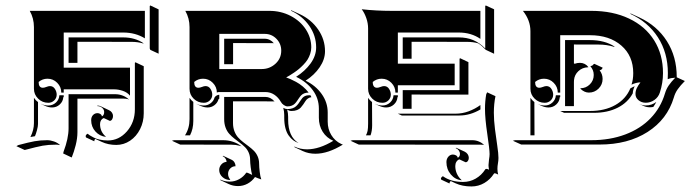

<svg xmlns="http://www.w3.org/2000/svg" viewBox="-20 -508 2492 693"><path d="M39.1 19.5 46.4 15.6Q83.7 5.6 104.7 1.8Q125.7 -2 150.1 -2Q162.1 -2 175 2.6Q188 7.1 197 15.9L193.1 15.1Q186.8 13.9 180.2 14.2Q154.5 14.2 133.8 17.9Q113 21.7 69.1 33.4ZM87.4 -468.8H502.9V-369.6Q468.8 -390.6 424.8 -390.6H210V-263.7H449.2V-162.6Q439.5 -174.6 423.3 -180.1Q407.2 -185.5 392.6 -185.5H210V-173.8H201.2Q201.2 -194.3 186.5 -209.1Q171.9 -223.9 151.4 -223.9Q133.3 -223.9 119.4 -212.2Q119.4 -191.4 134.5 -191.2Q139.6 -191.2 147.3 -194.2Q155 -197.3 160.2 -197.3Q171.6 -197.3 178.1 -187.3Q184.6 -177.2 184.6 -166.3Q184.6 -154.1 175.7 -145.5Q166.7 -137 154.3 -137Q132.8 -137 117.7 -151.9Q102.5 -166.7 102.5 -187.7V-410.2Q102.5 -441.9 87.4 -468.8ZM89.8 -13.4Q102.5 -38.8 102.5 -63.5V-155Q108.9 -145.3 117.2 -139.6V-60.5Q117.2 -51.8 113.4 -38Q109.6 -24.2 106.2 -16.4Q99.4 -15.4 89.8 -13.4ZM127.9 -132.8V-133.1Q140.4 -127.2 154.3 -127.2Q170.2 -127.2 181.8 -137.8Q193.4 -148.4 194.3 -164.1H210V-157.5H208.5Q207.5 -141.8 195.8 -131Q184.1 -120.1 168 -120.1Q155 -120.1 142.1 -126.2ZM208 45.9 209.5 39.3Q227.5 -8.5 227.5 -44.9V-168H395.5Q410.2 -168 423.3 -162.8Q436.5 -157.7 445.6 -148.4L440.4 -150.6Q433.1 -152.1 425.5 -152.1L259.5 -151.9V-30.8Q259.5 -8.8 253.2 16.1Q246.8 41 239 60.1H238ZM227.5 -281.2V-373H424.8Q467.5 -373 499 -351.3L494.9 -351.6Q476.8 -356.9 454.8 -356.9L259.5 -357.2V-281.2ZM289.1 -16.8Q289.8 -20.3 292.1 -22.5Q294.4 -24.7 296.1 -25.4Q299.8 -22.2 304.2 -19.4Q308.6 -16.6 317.9 -11.7Q327.1 -6.8 340.6 -3.9Q354 -1 369.1 -1Q409.4 -1 438.1 -33.8Q466.8 -66.7 466.8 -113.3V-281.2L468.8 -283.2L498.8 -269V-99.1Q498.8 -68.1 485.6 -41.9Q472.4 -15.6 449.6 -0.2Q426.8 15.1 399.7 15.1Q370.4 15.1 346.7 3.9L323.5 -6.8Q320.3 -3.4 320.3 2L290.3 -12ZM309.1 -74.2Q309.1 -85.7 315.7 -92.7Q322.3 -99.6 332 -99.6Q337.2 -99.6 341.9 -96.7Q346.7 -93.8 347.9 -88.1Q351.6 -89.4 353.8 -93.6Q356 -97.9 356 -103.5Q356 -112.3 348.9 -118.7Q341.8 -125 331.5 -125V-127Q338.1 -127 343.8 -124.3L373.8 -110.1Q380.1 -107.2 384 -101.6Q387.9 -95.9 387.9 -89.4Q387.9 -82 384.5 -76.9Q381.1 -71.8 376.2 -71.8L354.5 -82Q348.4 -79.6 344.7 -73.9Q341.1 -68.1 341.1 -60.1Q341.1 -33.4 360.6 -16.1L362.5 -13.9Q339.8 -16.4 324.5 -33.3Q309.1 -50.3 309.1 -74.2ZM520.5 -333V-486.3L522.5 -488.3L552.5 -474.1V-314.2L522.5 -328.1Z M600.6 0 607.9 -2H784.7Q804 -2 821.3 3.8Q838.6 9.5 851.6 20L845.9 18.3Q830.8 14.2 814.7 14.2L630.6 13.9ZM647.7 -19.5Q664.1 -44.9 664.1 -78.1V-154.8Q669.7 -146.2 677.7 -140.1V-71.3Q677.7 -42.2 665.8 -19.5ZM648.9 -468.8H952.1Q993.9 -468.8 1028.8 -450.7Q1063.7 -432.6 1083.6 -402.3Q1103.5 -372.1 1103.5 -336.9Q1103.5 -325.2 1099.6 -313.6Q1095.7 -302 1090 -292.8Q1084.2 -283.7 1075.2 -274.4Q1066.2 -265.1 1058.7 -258.9Q1051.3 -252.7 1041.1 -245.8Q1031 -239 1025.6 -235.8Q1020.3 -232.7 1012.9 -228.5Q1020.3 -226.1 1028.3 -222.5Q1036.4 -219 1048.7 -212.4Q1061 -205.8 1073.1 -195.7Q1085.2 -185.5 1094 -173.8Q1085 -173.8 1078.2 -171.1Q1071.5 -168.5 1067.3 -164.1Q1063 -159.7 1059.4 -154.3Q1055.9 -148.9 1052.2 -143.7Q1048.6 -138.4 1044.3 -134Q1040 -129.6 1033.3 -126.8Q1026.6 -124 1017.6 -124Q1011.7 -124 1004.5 -128.8Q997.3 -133.5 993.7 -140.4Q984.4 -156.7 970 -166.3Q955.6 -175.8 937.5 -175.8H771.5Q765.4 -175.8 762.7 -173.8Q762.7 -194.3 748 -209.1Q733.4 -223.9 712.9 -223.9Q694.8 -223.9 680.9 -212.2Q680.9 -191.4 696 -191.2Q701.2 -191.2 708.9 -194.2Q716.6 -197.3 721.7 -197.3Q733.2 -197.3 739.6 -187.3Q746.1 -177.2 746.1 -166.3Q746.1 -154.1 737.2 -145.5Q728.3 -137 715.8 -137Q694.3 -137 679.2 -151.6Q664.1 -166.3 664.1 -187.5V-410.2Q664.1 -441.9 648.9 -468.8ZM689.2 -132.8V-133.1Q701.7 -127.2 715.8 -127.2Q729.5 -127.2 740.2 -135.3Q751 -143.3 754.4 -156Q755.4 -158.7 760.6 -162.4Q765.9 -166 771.5 -166V-151.4Q769 -151.4 768.6 -149.4Q764.9 -136.7 754 -128.4Q743.2 -120.1 729.5 -120.1Q716.3 -120.1 703.4 -126.2ZM771.2 105.5Q771.2 94.5 778.7 85.8Q786.1 77.1 797.9 76.2Q797.4 69.3 793.6 63.8Q789.8 58.3 783.7 55.7L785.2 54.2L815.4 68.4Q822.3 71.5 826.2 77.9Q830.1 84.2 830.1 92Q818.8 92 811 100.1Q803.2 108.2 803.2 119.6Q803.2 130.6 810.5 139.6L810.8 141.6Q794.4 141.6 782.8 131Q771.2 120.4 771.2 105.5ZM771.5 -258.8H924.8Q953.1 -258.8 974.1 -277.8Q995.1 -296.9 995.1 -325.2Q995.1 -350.1 977.8 -367.9Q960.4 -385.7 935.5 -385.7H771.5ZM775.1 142.1 775.4 140.1Q790.8 147.5 809.6 147.5Q827.4 147.5 843.1 138.8Q858.9 130.1 869.1 115Q873.8 115 880.4 118.7Q887 122.3 890.1 123.3Q887 112.8 884.9 95.8Q882.8 78.9 882.8 69.3Q882.8 54.7 877.7 43Q872.6 31.2 864.3 23.1Q856 14.9 845.9 7.4Q835.9 0 825.9 -7.8Q815.9 -15.6 807.6 -24.8Q799.3 -33.9 794.2 -47.5Q789.1 -61 789.1 -78.1V-158.2H937.5Q956.5 -158.2 970.9 -141.8Q968.3 -142.1 965.6 -142.1L821 -142.3V-64Q821 -47.4 826.3 -33.9Q831.5 -20.5 839.8 -11.5Q848.1 -2.4 858.2 5.4Q868.2 13.2 878.2 20.6Q888.2 28.1 896.5 36.4Q904.8 44.7 910 56.6Q915.3 68.6 915.3 83.3Q915.3 94.7 917.4 112.3Q919.4 129.9 923.1 139.6Q909.2 135 900.4 130.9Q889.9 146 873.8 154.8Q857.7 163.6 839.1 163.6Q820.8 163.6 805.2 156.2ZM789.1 -276.4V-368.2H935.5Q945.3 -368.2 954 -363.8Q962.6 -359.4 968.5 -351.8L965.6 -352.3L821.3 -352.5V-276.4ZM1002.4 -118.7Q1010.3 -114.3 1017.6 -114.3Q1027.8 -114.3 1035.6 -117.1Q1043.5 -119.9 1048.3 -124.3Q1053.2 -128.7 1057.1 -133.9Q1061 -139.2 1064.3 -144.5Q1067.6 -149.9 1071.4 -154.3Q1075.2 -158.7 1080.9 -161.4Q1086.7 -164.1 1094 -164.1H1100.6Q1102.3 -160.9 1104 -157.2Q1096.7 -156.5 1091.1 -152.3Q1085.4 -148.2 1082.2 -142.7Q1078.9 -137.2 1074.5 -131Q1070.1 -124.8 1065.4 -119.5Q1060.8 -114.3 1052.2 -110.8Q1043.7 -107.4 1032.2 -107.4Q1024.4 -107.4 1016.6 -112.1Q1020 -99.4 1020 -86.2V-76.4Q1020 -14.4 1057.6 8.3Q1046.9 4.6 1038.2 -1.8Q1029.5 -8.3 1022 -18.8Q1014.4 -29.3 1010.1 -45.8Q1005.9 -62.3 1005.9 -83V-92.8Q1005.9 -106 1002.4 -118.7ZM1030 -469.5 1031.5 -470.9 1061.8 -457Q1103.3 -437.7 1128.2 -401.7Q1153.1 -365.7 1153.1 -323Q1153.1 -293.7 1133.9 -265.4Q1114.7 -237.1 1083 -216.8Q1119.4 -199.2 1141.1 -168.7Q1162.8 -138.2 1162.8 -102.1V-68.8Q1162.8 -42 1175.8 -20.6Q1188.7 0.7 1211.4 11.5L1217.5 13.9Q1164.1 46.9 1118.4 46.9Q1093.8 46.9 1073.2 37.4L1043 23.2L1042.5 20.8Q1063.2 31 1088.4 31Q1132.1 31 1183.1 0.2Q1158.7 -10.3 1144.8 -32.3Q1130.9 -54.4 1130.9 -83V-116.2Q1130.9 -152.6 1109 -182.5Q1087.2 -212.4 1048.8 -230.7Q1080.8 -251.2 1101 -278.9Q1121.1 -306.6 1121.1 -336.9Q1121.1 -379.4 1096.2 -414.9Q1071.3 -450.4 1030 -469.5Z M1245.1 0 1252.9 -2H1684.6Q1697 -2 1708.3 2.7Q1719.5 7.3 1727.5 15.6L1723.9 14.6Q1719.5 13.9 1714.6 14.2L1275.1 13.9ZM1285.6 -474.6Q1338.1 -468.8 1393.6 -468.8H1713.9V-367.7Q1680.7 -390.6 1635.7 -390.6H1416V-278.3H1621.1V-200.2H1416V-173.8H1407.2Q1407.2 -194.3 1392.6 -209.1Q1377.9 -223.9 1357.4 -223.9Q1339.4 -223.9 1325.4 -212.2Q1325.4 -191.4 1340.6 -191.2Q1345.7 -191.2 1353.4 -194.2Q1361.1 -197.3 1366.2 -197.3Q1377.7 -197.3 1384.2 -187.3Q1390.6 -177.2 1390.6 -166.3Q1390.6 -154.1 1381.7 -145.5Q1372.8 -137 1360.4 -137Q1338.9 -137 1323.7 -151.9Q1308.6 -166.7 1308.6 -187.7V-405.3Q1308.6 -424.3 1302.1 -442.7Q1295.7 -461.2 1285.6 -474.6ZM1300.8 -19.5Q1304.9 -26.9 1306.8 -35.8Q1308.6 -44.7 1308.6 -62.5V-154.8Q1314.5 -146 1322.8 -139.6L1323.2 -55.7Q1323.2 -35.2 1317.4 -19.5ZM1334 -132.8V-133.1Q1346.4 -127.2 1360.4 -127.2Q1376.2 -127.2 1387.8 -137.8Q1399.4 -148.4 1400.4 -164.1H1416V-157.5H1414.6Q1413.6 -141.8 1401.9 -131Q1390.1 -120.1 1374 -120.1Q1361.1 -120.1 1348.1 -126.2ZM1416 -97.7H1624Q1648.7 -97.7 1672 -106.4Q1695.3 -115.2 1713.9 -128.9Q1713.9 -121.1 1714.1 -113Q1676.8 -91.1 1638.2 -91.1H1430.2ZM1433.6 -115.2V-182.6H1638.7V-295.9L1640.6 -297.9L1670.7 -283.7V-166.5L1465.6 -166.7V-115.2ZM1433.6 -295.9V-373H1635.7Q1664.6 -373 1687.7 -363.4Q1710.9 -353.8 1731.4 -333V-486.3L1733.4 -488.3L1763.4 -474.4V-314L1733.4 -328.1Q1720 -342.5 1706.1 -351.6Q1688 -356.9 1665.8 -356.9L1465.6 -357.2V-295.9ZM1571.3 135.5Q1573 131.3 1578.4 127.9Q1607.4 148.7 1651.4 148.7Q1676 148.7 1697 136.6Q1718 124.5 1731.4 103.5Q1731.9 102.5 1732.9 102.1Q1733.9 101.6 1734.6 101.6H1735.4Q1739.3 101.6 1745.1 104.5Q1743.2 94.7 1743.2 87.9Q1743.2 83 1745.1 67.4Q1747.1 55.7 1747.1 48.1Q1747.1 31.5 1738.8 -24.4Q1730.5 -80.3 1730.5 -115.2Q1730.5 -142.3 1734.9 -167.5L1738.3 -174.8L1768.3 -160.9Q1762.5 -132.6 1762.5 -101.1Q1762.5 -74 1766.6 -41.6Q1770.8 -9.3 1774.9 18.4Q1779.1 46.1 1779.1 62Q1779.1 72 1777.2 82Q1775.4 92 1775.4 101.6Q1775.4 112.5 1778.1 122.1Q1776.4 120.8 1774.2 120.1Q1768.8 117.7 1765.9 117.4Q1763.7 117.4 1762.9 118.7Q1749.5 139.9 1728.1 152.5Q1706.8 165 1681.6 165Q1648.9 165 1624.3 153.6L1606.9 145.5Q1602.5 148.9 1602.5 154.3L1572.5 140.4ZM1591.3 77.1Q1591.3 65.7 1598.1 57.7Q1605 49.8 1614.7 49.8Q1620.1 49.8 1625.5 52.6Q1630.9 55.4 1632.1 61.3Q1635.5 60.3 1637.8 56.6Q1640.1 53 1640.1 47.9Q1640.1 40.8 1635.9 35Q1631.6 29.3 1624.5 26.4L1626.7 25.4L1657 39.3Q1663.8 42.5 1668 48.6Q1672.1 54.7 1672.1 61.8Q1672.1 68.4 1668.7 73Q1665.3 77.6 1660.4 77.6L1637.9 67.1Q1631.3 69.6 1627.3 76Q1623.3 82.5 1623.3 91.3Q1623.3 106 1629 118.8Q1634.8 131.6 1644.5 140.4L1646.5 142.6Q1623 140.6 1607.2 121.7Q1591.3 102.8 1591.3 77.1Z M1831.1 0 1838.9 -2H2114.3Q2181.6 -2 2236.6 -22.6Q2291.5 -43.2 2328.1 -81.1Q2364.7 -118.9 2380.1 -170.7Q2384.8 -186.5 2393.7 -199.6Q2402.6 -212.6 2417.2 -227.5Q2402.8 -227.1 2392.8 -223.1L2389.9 -222.2L2390.1 -225.1Q2390.6 -232.4 2390.6 -244.1Q2390.6 -317.6 2354.6 -373.4Q2318.6 -429.2 2253.9 -458.5L2257.3 -459L2287.6 -445.1Q2351.6 -415.3 2387.1 -359.4Q2422.6 -303.5 2422.6 -230V-229L2451.9 -215.6Q2435.8 -199.5 2426.3 -186Q2416.7 -172.6 2412.1 -156Q2388.4 -77.1 2317.4 -31.7Q2246.3 13.7 2144.5 13.7H1861.3ZM1867.4 -468.8H2114.3Q2191.9 -468.8 2250.6 -440.9Q2309.3 -413.1 2341.2 -362.2Q2373 -311.3 2373 -244.1Q2373 -208.7 2361.6 -173.8Q2356.2 -157.2 2342 -147.2Q2327.9 -137.2 2310.8 -137.2Q2295.4 -137.2 2284.5 -146.4Q2273.7 -155.5 2273.7 -168.5Q2273.7 -179.7 2278.3 -189.6Q2283 -199.5 2291.7 -210.7Q2284.2 -210.7 2275 -208.3Q2265.9 -205.8 2259.3 -202.4Q2265.6 -220.7 2265.6 -244.1Q2265.6 -306.2 2222.7 -343.5Q2179.7 -380.9 2109.4 -380.9H2002V-173.8H1993.2Q1993.2 -194.3 1978.5 -209.1Q1963.9 -223.9 1943.4 -223.9Q1925.3 -223.9 1911.4 -212.2Q1911.4 -191.4 1926.5 -191.2Q1931.6 -191.2 1939.3 -194.2Q1947 -197.3 1952.1 -197.3Q1963.6 -197.3 1970.1 -187.3Q1976.6 -177.2 1976.6 -166.3Q1976.6 -154.1 1967.7 -145.5Q1958.7 -137 1946.3 -137Q1924.8 -137 1909.7 -151.9Q1894.5 -166.7 1894.5 -187.7V-395.5Q1894.5 -434.8 1867.4 -468.8ZM1894.5 -19.5V-154.8Q1900.4 -146 1908.7 -139.6L1909.2 -19.5ZM1919.9 -132.8Q1932.4 -127.2 1946.3 -127.2Q1962.2 -127.2 1973.8 -137.8Q1985.4 -148.4 1986.3 -164.1H2002V-157.5H2000.5Q1999.5 -141.8 1987.8 -131Q1976.1 -120.1 1960 -120.1Q1947 -120.1 1934.1 -126.2ZM2002 -107.4H2109.4Q2162.8 -107.4 2200.9 -128.9Q2239 -150.4 2255.1 -189Q2260.7 -191.9 2263.9 -193.6Q2266.6 -195.1 2270.8 -196.8Q2264.4 -183.8 2263.9 -171.1Q2245.8 -137.7 2209.5 -119.3Q2173.1 -100.8 2123.5 -100.8H2016.1ZM2019.5 -125V-363.3H2109.4Q2162.8 -363.3 2198.7 -339.6L2196.3 -338.9Q2170.7 -347.2 2139.4 -347.2L2051.5 -347.4V-279.3L2054.2 -277.8Q2063.5 -281.2 2073.2 -281.2Q2082.5 -281.2 2090.6 -277.1Q2098.6 -272.9 2103.8 -265.6L2101.6 -265.1Q2081.8 -264.4 2067.6 -251.2Q2053.5 -238 2051.8 -218.8L2051.5 -211.9V-125ZM2075.2 -187.5V-189.5Q2095 -189.5 2109 -203.5Q2123 -217.5 2123 -237.3Q2123 -246.6 2120.1 -253.9Q2117.2 -261.2 2110.8 -269.5Q2115.2 -270 2117.7 -271.4Q2120.1 -272.7 2122.3 -276.1L2125.2 -277.6L2155.3 -263.7Q2153.3 -259 2150.9 -257.1Q2148.4 -255.1 2144.3 -254.2Q2155 -240.5 2155 -223.1Q2155 -202.6 2140.5 -188.2Q2126 -173.8 2105.5 -173.8Q2089.4 -173.8 2075.2 -187.5ZM2288.6 -132.1V-132.3Q2299.1 -127.4 2310.8 -127.4Q2332 -127.4 2348.9 -140.1Q2344.5 -131.6 2338.1 -122.1Q2331.5 -120.6 2325 -120.8Q2313.2 -120.8 2302.7 -125.7Z"/></svg>

Font: AgreloyS1
Style: Medium
Weight: 400
Designer: gluk
Foundry: gluk
Version: Version 0.27